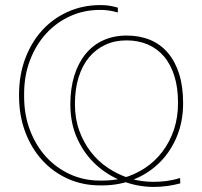

<svg xmlns="http://www.w3.org/2000/svg" viewBox="-20 -736 796 756"><path d="M444 -706Q426 -711 410.5 -713.5Q395 -716 375 -716Q306 -716 247 -689.5Q188 -663 145.5 -616Q103 -569 79 -504.5Q55 -440 55 -364V-358Q55 -282 79 -217.5Q103 -153 145.5 -106Q188 -59 246.5 -32.5Q305 -6 374 -6H383Q451 -6 509.5 -30.5Q568 -55 610.5 -98Q653 -141 677 -200Q701 -259 701 -329V-330Q701 -395 685.5 -444.5Q670 -494 641 -528Q612 -562 571 -579Q530 -596 479 -596Q428 -596 387 -577.5Q346 -559 317 -523.5Q288 -488 272.5 -438Q257 -388 257 -325Q257 -249 285 -188.5Q313 -128 359.5 -86Q406 -44 465 -22Q524 0 585 0Q611 0 637.5 -3.5Q664 -7 690 -14L689 -35Q663 -27 637 -23.5Q611 -20 585 -20Q562 -20 539.5 -23Q517 -26 495 -32L487 -35Q444 -49 405 -75Q366 -101 337.5 -138Q309 -175 292 -222Q275 -269 275 -326Q275 -385 289.5 -431.5Q304 -478 330.5 -510Q357 -542 394.5 -559.5Q432 -577 478 -577Q524 -577 561.5 -561Q599 -545 625.5 -514Q652 -483 666.5 -437Q681 -391 681 -331Q681 -274 665 -226Q649 -178 620 -139.5Q591 -101 551 -74.5Q511 -48 464 -35L460 -34Q441 -29 422 -27Q403 -25 384 -25H373Q310 -25 255.5 -50Q201 -75 161 -119Q121 -163 98 -223.5Q75 -284 75 -355V-367Q75 -438 98 -498.5Q121 -559 161 -603Q201 -647 255.5 -672Q310 -697 374 -697Q394 -697 409.5 -694.5Q425 -692 444 -687Z"/></svg>

Font: Fixel Variable
Style: Regular
Weight: 100
Width: 3
Designer: AlfaBravo + MacPaw
Foundry: Kyrylo Tkachov, Marchela Mozhyna, Serhii Makarenko, Maria Weinstein, Zakhar Kryvoshyya
Version: Version 1.211